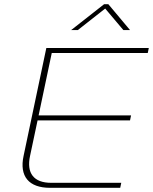

<svg xmlns="http://www.w3.org/2000/svg" viewBox="-20 -900 733 920"><path d="M202 -670 93 -153C72 -55 118 0 220 0H556L561 -24H225C142 -24 106 -70 124 -153L160 -323H603L608 -347H165L228 -646H688L693 -670ZM321 -756H353L484 -859L571 -756H603L499 -880H479Z"/></svg>

Font: LT Wave Thin
Style: Italic
Weight: 100
Designer: Daniel Lyons
Version: Version 2.5 (Glyphs App)